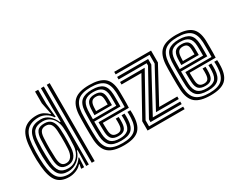

<svg xmlns="http://www.w3.org/2000/svg" viewBox="-103 -1248 2105 1706"><g transform="rotate(-30 950.0 -395.0)"><path d="M477.5 0H447.5V-800H477.5ZM417.5 0H390.5L394.5 -160.5L387.8 -160.8Q372.2 -107.2 329.1 -72.2Q286 -37.2 228 -37.2Q166.8 -37.2 136.9 -74.9Q107 -112.5 99.2 -199.2Q96.2 -235 95.2 -268.4Q94.2 -301.8 95.4 -335.5Q96.5 -369.2 99.5 -406.5Q106.2 -489.2 140.6 -525.2Q175 -561.2 247 -561.2Q294 -561.2 328.9 -531.5Q363.8 -501.8 383.5 -454.5H390.5L387.5 -603V-800H417.5ZM243.8 -61Q283.8 -61 314.2 -80.9Q344.8 -100.8 363 -134.5Q381.2 -168.2 383.8 -210Q386.2 -249.5 387.1 -283.1Q388 -316.8 387.4 -345Q386.8 -373.2 384.8 -396.2Q381.2 -437.8 364.4 -469.5Q347.5 -501.2 319.1 -519.1Q290.8 -537 252.2 -537Q193 -537 163.4 -507.6Q133.8 -478.2 129.5 -405Q127 -361.5 126.5 -328Q126 -294.5 126.9 -264.1Q127.8 -233.8 129.5 -199.5Q133.5 -125.2 159.9 -93.1Q186.2 -61 243.8 -61ZM251.5 -86.2Q204.8 -86.2 183.5 -112.5Q162.2 -138.8 159.2 -199Q157.5 -234.8 156.9 -265.6Q156.2 -296.5 156.9 -329.4Q157.5 -362.2 159.2 -403.5Q161.8 -458.8 182.2 -486.5Q202.8 -514.2 256.5 -514.2Q305.8 -514.2 329.1 -484Q352.5 -453.8 355.8 -397Q357.5 -368.8 358 -338.1Q358.5 -307.5 357.9 -275.2Q357.2 -243 355.5 -210Q352.2 -150.2 325.5 -118.2Q298.8 -86.2 251.5 -86.2ZM251.5 -110Q284 -110 303.2 -135.9Q322.5 -161.8 325.8 -210Q327.5 -235.5 328.1 -267.4Q328.8 -299.2 328.2 -332.8Q327.8 -366.2 325.8 -397Q322.8 -447 305.6 -468.5Q288.5 -490 256.5 -490Q224 -490 208 -471Q192 -452 189.2 -405Q185.8 -340.8 186.2 -295.4Q186.8 -250 189.2 -198.5Q191.8 -151.2 206.1 -130.6Q220.5 -110 251.5 -110ZM212.8 10Q129.2 10 89.4 -38.9Q49.5 -87.8 39.8 -199Q36.8 -234.5 35.6 -266.8Q34.5 -299 35.6 -332.5Q36.8 -366 39.8 -405.2Q48.8 -516.8 96 -563.4Q143.2 -610 230.5 -610Q270 -610 299.2 -594Q328.5 -578 345 -558H352.2L327.5 -679.8V-800H359.5V-656L374.2 -514.2L364.5 -514.5Q341.8 -548.8 308.1 -567.2Q274.5 -585.8 239.5 -585.8Q163 -585.8 120.2 -546Q77.5 -506.2 69.5 -405Q66.5 -367 65.6 -331.9Q64.8 -296.8 65.8 -263.9Q66.8 -231 69.5 -199.2Q78.2 -99.2 113.2 -56.5Q148.2 -13.8 219.5 -13.8Q262.8 -13.8 303.6 -37.1Q344.5 -60.5 367.2 -98.2H374L369 0H340.5V-9.2L347.8 -44.8H341.8Q319.5 -18.2 284 -4.1Q248.5 10 212.8 10Z M774.2 10Q666.2 10 617.4 -31.5Q568.5 -73 562.2 -168Q560.8 -191.2 560.1 -228.4Q559.5 -265.5 559.6 -305.8Q559.8 -346 560.5 -379.8Q561.2 -413.5 562.2 -430Q569 -526.5 617.8 -568.2Q666.5 -610 772.2 -610Q876.2 -610 925 -570.4Q973.8 -530.8 978.2 -436Q978.5 -428.2 978.8 -407.1Q979 -386 979.1 -358.8Q979.2 -331.5 978.9 -304.5Q978.5 -277.5 977.2 -258H709.8Q710 -240.2 710.2 -225.4Q710.5 -210.5 711 -198.6Q711.5 -186.8 712 -177.5Q714.2 -141.2 728.8 -125.6Q743.2 -110 774.2 -110Q801.5 -110 814.1 -125.1Q826.8 -140.2 828.5 -175Q829 -187.5 829.2 -202.4Q829.5 -217.2 828.2 -233H858.2Q859.5 -218.5 859.2 -202.4Q859 -186.2 858.5 -173.8Q856.2 -126.8 836.5 -106.4Q816.8 -86 774.2 -86Q728.2 -86 706.6 -106.8Q685 -127.5 682 -175.8Q681.2 -189 680.8 -205.8Q680.2 -222.5 680 -241.9Q679.8 -261.2 679.5 -282H948.2Q949 -304 949.1 -327.8Q949.2 -351.5 949.1 -373.2Q949 -395 948.8 -411.2Q948.5 -427.5 948.2 -434.5Q944.2 -515.8 903.5 -550.9Q862.8 -586 772.2 -586Q682 -586 640 -549.4Q598 -512.8 592.2 -428.8Q591.2 -413.5 590.5 -380.9Q589.8 -348.2 589.6 -308.6Q589.5 -269 590.1 -231.6Q590.8 -194.2 592.2 -169.8Q597.5 -87.2 639.2 -50.6Q681 -14 774.2 -14Q863.5 -14 903.9 -50.1Q944.2 -86.2 948.2 -169Q948.8 -179.2 949 -190.4Q949.2 -201.5 949 -212.5Q948.8 -223.5 947.8 -233H977.8Q979.2 -218.8 979.1 -201.9Q979 -185 978.2 -168Q973.8 -72.5 926.4 -31.2Q879 10 774.2 10ZM774.2 -38Q693.8 -38 660.1 -70.6Q626.5 -103.2 622.2 -171.8Q620.8 -196.5 620.1 -233.8Q619.5 -271 619.6 -310.1Q619.8 -349.2 620.4 -380.8Q621 -412.2 622 -425.8Q627.2 -502.5 664.2 -532.2Q701.2 -562 772.2 -562Q846.2 -562 880.6 -532.6Q915 -503.2 918.2 -433.8Q918.8 -425.5 919 -404.9Q919.2 -384.2 919.2 -357.9Q919.2 -331.5 918.8 -306H649.5Q649.5 -265.2 650.1 -230.8Q650.8 -196.2 652 -174.8Q656 -114.2 684.1 -88.1Q712.2 -62 774.2 -62Q827.8 -62 856.5 -85.2Q885.2 -108.5 888.2 -170.5Q889 -185.8 889.1 -201Q889.2 -216.2 888 -233H918Q919.2 -217.5 919.1 -202.1Q919 -186.8 918.2 -169.8Q915 -99.5 881.5 -68.8Q848 -38 774.2 -38ZM649.8 -330H889.2Q889.5 -352 889.4 -372.4Q889.2 -392.8 889 -408.8Q888.8 -424.8 888.2 -433Q885.8 -489 858.5 -513.5Q831.2 -538 772.2 -538Q714.2 -538 685.2 -512.5Q656.2 -487 652 -423.8Q651.2 -413 650.6 -386.8Q650 -360.5 649.8 -330ZM680 -354Q680.2 -363.2 680.6 -378Q681 -392.8 681.4 -405.8Q681.8 -418.8 682 -422.2Q685.5 -473 707.4 -493.5Q729.2 -514 772.2 -514Q815.5 -514 835.9 -494.9Q856.2 -475.8 858.2 -432.5Q858.8 -425 858.9 -412.4Q859 -399.8 859.1 -384.6Q859.2 -369.5 859.2 -354ZM710.2 -378H829.2Q829.2 -388.5 829.1 -399.4Q829 -410.2 828.9 -418.6Q828.8 -427 828.5 -429.5Q827 -462 813.8 -476Q800.5 -490 772.2 -490Q742.8 -490 728.6 -473.6Q714.5 -457.2 712 -421Q711.8 -415.5 711.4 -409.2Q711 -403 710.8 -395.4Q710.5 -387.8 710.2 -378Z M1166.5 -104 1372.2 -484V-574H1024.2V-600H1402.2V-477.8L1214.2 -130H1400.2V-104ZM1020.2 0V-95L1228.2 -470H1024.2V-496H1277L1050.2 -87.2V-26H1400.2V0ZM1080.2 -52V-79.5L1312.2 -498V-522H1024.2V-548H1342.2V-491.2L1118.8 -78H1400.2V-52Z M1665 10Q1557 10 1508.1 -31.5Q1459.2 -73 1453 -168Q1451.5 -191.2 1450.9 -228.4Q1450.2 -265.5 1450.4 -305.8Q1450.5 -346 1451.2 -379.8Q1452 -413.5 1453 -430Q1459.8 -526.5 1508.5 -568.2Q1557.2 -610 1663 -610Q1767 -610 1815.8 -570.4Q1864.5 -530.8 1869 -436Q1869.2 -428.2 1869.5 -407.1Q1869.8 -386 1869.9 -358.8Q1870 -331.5 1869.6 -304.5Q1869.2 -277.5 1868 -258H1600.5Q1600.8 -240.2 1601 -225.4Q1601.2 -210.5 1601.8 -198.6Q1602.2 -186.8 1602.8 -177.5Q1605 -141.2 1619.5 -125.6Q1634 -110 1665 -110Q1692.2 -110 1704.9 -125.1Q1717.5 -140.2 1719.2 -175Q1719.8 -187.5 1720 -202.4Q1720.2 -217.2 1719 -233H1749Q1750.2 -218.5 1750 -202.4Q1749.8 -186.2 1749.2 -173.8Q1747 -126.8 1727.2 -106.4Q1707.5 -86 1665 -86Q1619 -86 1597.4 -106.8Q1575.8 -127.5 1572.8 -175.8Q1572 -189 1571.5 -205.8Q1571 -222.5 1570.8 -241.9Q1570.5 -261.2 1570.2 -282H1839Q1839.8 -304 1839.9 -327.8Q1840 -351.5 1839.9 -373.2Q1839.8 -395 1839.5 -411.2Q1839.2 -427.5 1839 -434.5Q1835 -515.8 1794.2 -550.9Q1753.5 -586 1663 -586Q1572.8 -586 1530.8 -549.4Q1488.8 -512.8 1483 -428.8Q1482 -413.5 1481.2 -380.9Q1480.5 -348.2 1480.4 -308.6Q1480.2 -269 1480.9 -231.6Q1481.5 -194.2 1483 -169.8Q1488.2 -87.2 1530 -50.6Q1571.8 -14 1665 -14Q1754.2 -14 1794.6 -50.1Q1835 -86.2 1839 -169Q1839.5 -179.2 1839.8 -190.4Q1840 -201.5 1839.8 -212.5Q1839.5 -223.5 1838.5 -233H1868.5Q1870 -218.8 1869.9 -201.9Q1869.8 -185 1869 -168Q1864.5 -72.5 1817.1 -31.2Q1769.8 10 1665 10ZM1665 -38Q1584.5 -38 1550.9 -70.6Q1517.2 -103.2 1513 -171.8Q1511.5 -196.5 1510.9 -233.8Q1510.2 -271 1510.4 -310.1Q1510.5 -349.2 1511.1 -380.8Q1511.8 -412.2 1512.8 -425.8Q1518 -502.5 1555 -532.2Q1592 -562 1663 -562Q1737 -562 1771.4 -532.6Q1805.8 -503.2 1809 -433.8Q1809.5 -425.5 1809.8 -404.9Q1810 -384.2 1810 -357.9Q1810 -331.5 1809.5 -306H1540.2Q1540.2 -265.2 1540.9 -230.8Q1541.5 -196.2 1542.8 -174.8Q1546.8 -114.2 1574.9 -88.1Q1603 -62 1665 -62Q1718.5 -62 1747.2 -85.2Q1776 -108.5 1779 -170.5Q1779.8 -185.8 1779.9 -201Q1780 -216.2 1778.8 -233H1808.8Q1810 -217.5 1809.9 -202.1Q1809.8 -186.8 1809 -169.8Q1805.8 -99.5 1772.2 -68.8Q1738.8 -38 1665 -38ZM1540.5 -330H1780Q1780.2 -352 1780.1 -372.4Q1780 -392.8 1779.8 -408.8Q1779.5 -424.8 1779 -433Q1776.5 -489 1749.2 -513.5Q1722 -538 1663 -538Q1605 -538 1576 -512.5Q1547 -487 1542.8 -423.8Q1542 -413 1541.4 -386.8Q1540.8 -360.5 1540.5 -330ZM1570.8 -354Q1571 -363.2 1571.4 -378Q1571.8 -392.8 1572.1 -405.8Q1572.5 -418.8 1572.8 -422.2Q1576.2 -473 1598.1 -493.5Q1620 -514 1663 -514Q1706.2 -514 1726.6 -494.9Q1747 -475.8 1749 -432.5Q1749.5 -425 1749.6 -412.4Q1749.8 -399.8 1749.9 -384.6Q1750 -369.5 1750 -354ZM1601 -378H1720Q1720 -388.5 1719.9 -399.4Q1719.8 -410.2 1719.6 -418.6Q1719.5 -427 1719.2 -429.5Q1717.8 -462 1704.5 -476Q1691.2 -490 1663 -490Q1633.5 -490 1619.4 -473.6Q1605.2 -457.2 1602.8 -421Q1602.5 -415.5 1602.1 -409.2Q1601.8 -403 1601.5 -395.4Q1601.2 -387.8 1601 -378Z"/></g></svg>

Font: Big Shoulders Inline Text Thin Black
Style: Regular
Weight: 900
Version: Version 2.002